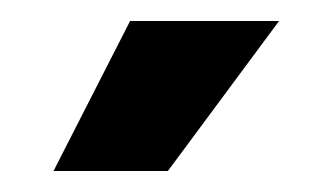

<svg xmlns="http://www.w3.org/2000/svg" viewBox="-20 -717 317 183"><path d="M104 -697H246L140 -554H31Z"/></svg>

Font: Hanken Grotesk Black
Style: Regular
Weight: 900
Designer: Alfredo Marco Pradil
Foundry: Hanken Design Co.
Version: Version 3.014